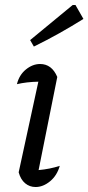

<svg xmlns="http://www.w3.org/2000/svg" viewBox="-20 -745 355 771"><path d="M220 -79Q209 -40 181 -17Q153 6 123 6Q99 6 81 -9Q63 -24 55 -53L134 -417Q86 -416 48 -407Q57 -444 84 -466Q111 -488 141 -488Q188 -488 210 -436L135 -62Q180 -66 220 -79ZM116 -558 101 -584 272 -725H283L315 -669Q267 -639 218 -611.5Q169 -584 116 -558Z"/></svg>

Font: Piazzolla
Style: Italic
Weight: 400
Italic angle: -11.3°
Designer: Juan Pablo del Peral
Foundry: Huerta Tipografica
Version: Version 1.330